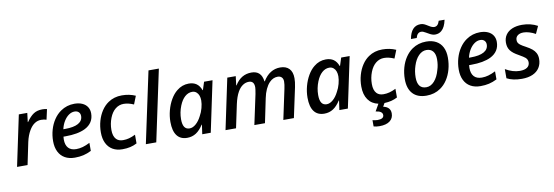

<svg xmlns="http://www.w3.org/2000/svg" viewBox="-67 -1270 5826 2020"><g transform="rotate(-10 2846.0 -260.0)"><path d="M138.7 -541H229L217.3 -444.8H220.7Q258.8 -500 296.9 -525.1Q335 -550.3 390.1 -550.3Q419.9 -550.3 440.4 -544.9L416 -435.1Q392.1 -443.8 358.9 -443.8Q320.8 -443.8 288.3 -421.9Q255.9 -399.9 230.5 -356Q201.7 -307.1 186.5 -238.8L136.7 0H24.4Z M444.8 -200.2Q444.8 -263.2 461.7 -321.5Q478.5 -379.9 510.3 -427.2Q542 -474.6 585.4 -504.4Q650.9 -549.8 732.9 -549.8Q780.8 -549.8 816.4 -533.9Q852.1 -518.1 871.1 -488.5Q890.1 -459 890.1 -419.4Q890.1 -367.7 865.7 -329.3Q841.3 -291 793.5 -267.1Q715.3 -228.5 582.5 -228.5H560.5Q558.6 -216.8 558.6 -198.7Q558.6 -138.7 587.4 -107.4Q616.2 -76.2 671.4 -76.2Q706.1 -76.2 741.5 -86.2Q776.9 -96.2 817.9 -117.2V-31.2Q774.4 -9.3 733.2 0.2Q691.9 9.8 642.1 9.8Q580.1 9.8 535.9 -15.1Q491.7 -40 468.3 -87.4Q444.8 -134.8 444.8 -200.2ZM781.2 -411.1Q781.2 -436.5 765.1 -452.6Q749 -468.8 720.2 -468.8Q688.5 -468.8 658.4 -447.8Q628.4 -426.8 605.7 -389.4Q583 -352.1 572.8 -305.7H592.3Q685.1 -305.7 733.2 -332.8Q781.2 -359.9 781.2 -411.1Z M955.6 -204.1Q955.6 -267.6 972.2 -325.9Q988.8 -384.3 1019.5 -430.9Q1050.3 -477.5 1092.8 -506.3Q1155.8 -549.8 1239.7 -549.8Q1318.8 -549.8 1385.3 -520.5L1350.6 -433.1Q1293.5 -458.5 1242.7 -458.5Q1193.8 -458.5 1154.8 -427.2Q1115.7 -396 1092.8 -336.9Q1069.3 -276.9 1069.3 -210Q1069.3 -143.1 1100.1 -110.8Q1126 -83.5 1172.4 -83.5Q1206.5 -83.5 1237.3 -91.8Q1268.1 -100.1 1305.2 -118.2V-25.4Q1271.5 -7.3 1233.6 1.2Q1195.8 9.8 1148.9 9.8Q1088.9 9.8 1045.4 -15.6Q1002 -41 978.8 -89.1Q955.6 -137.2 955.6 -204.1Z M1562.5 -759.8H1673.3L1511.7 0H1400.4Z M1695.3 -185.5Q1695.3 -247.1 1711.7 -308.6Q1728 -370.1 1757.8 -421.1Q1787.6 -472.2 1826.2 -502.9Q1883.3 -549.8 1954.1 -549.8Q2003.9 -549.8 2036.6 -526.9Q2069.3 -503.9 2086.9 -456.1H2090.3L2117.7 -541H2208L2093.8 0H2002.9L2017.1 -100.1H2013.7Q1978.5 -44.4 1936.8 -17.3Q1895 9.8 1841.8 9.8Q1769.5 9.8 1732.4 -39.8Q1695.3 -89.4 1695.3 -185.5ZM2009.8 -191.9Q2030.8 -228.5 2042.5 -272.7Q2054.2 -316.9 2054.2 -352.1Q2054.2 -381.3 2045.9 -404.3Q2037.6 -427.2 2021.5 -440.9Q2002.9 -458 1975.1 -458Q1932.6 -458 1897.2 -426.5Q1861.8 -395 1838.4 -336.4Q1810.5 -267.1 1810.5 -193.8Q1810.5 -137.7 1828.6 -110.6Q1846.7 -83.5 1883.3 -83.5Q1917.5 -83.5 1951.2 -112.8Q1984.9 -142.1 2009.8 -191.9Z M2365.7 -541H2456.1L2443.8 -443.8H2447.3Q2481.4 -498.5 2525.1 -524.2Q2568.8 -549.8 2624.5 -549.8Q2730.5 -549.8 2744.1 -434.1H2747.6Q2782.2 -491.7 2828.6 -520.8Q2875 -549.8 2931.2 -549.8Q2993.7 -549.8 3027.3 -514.6Q3061 -479.5 3061 -412.6Q3061 -390.6 3058.6 -370.6Q3056.2 -350.6 3050.3 -319.8L2981.9 0H2869.1L2937.5 -321.3Q2947.3 -366.2 2947.3 -397.5Q2947.3 -426.3 2931.6 -442.4Q2916 -458.5 2888.7 -458.5Q2838.9 -458.5 2799.8 -418Q2774.9 -392.1 2756.1 -351.6Q2737.3 -311 2726.6 -258.3L2672.9 0H2559.6L2627.9 -319.3Q2637.7 -374 2637.7 -389.6Q2637.7 -458.5 2580.6 -458.5Q2545.4 -458.5 2514.6 -437.3Q2483.9 -416 2461.4 -376.5Q2433.1 -326.2 2416.5 -249L2363.8 0H2251.5Z M3160.2 -185.5Q3160.2 -247.1 3176.5 -308.6Q3192.9 -370.1 3222.7 -421.1Q3252.4 -472.2 3291 -502.9Q3348.1 -549.8 3418.9 -549.8Q3468.8 -549.8 3501.5 -526.9Q3534.2 -503.9 3551.8 -456.1H3555.2L3582.5 -541H3672.9L3558.6 0H3467.8L3481.9 -100.1H3478.5Q3443.4 -44.4 3401.6 -17.3Q3359.9 9.8 3306.6 9.8Q3234.4 9.8 3197.3 -39.8Q3160.2 -89.4 3160.2 -185.5ZM3474.6 -191.9Q3495.6 -228.5 3507.3 -272.7Q3519 -316.9 3519 -352.1Q3519 -381.3 3510.7 -404.3Q3502.4 -427.2 3486.3 -440.9Q3467.8 -458 3439.9 -458Q3397.5 -458 3362.1 -426.5Q3326.7 -395 3303.2 -336.4Q3275.4 -267.1 3275.4 -193.8Q3275.4 -137.7 3293.5 -110.6Q3311.5 -83.5 3348.1 -83.5Q3382.3 -83.5 3416 -112.8Q3449.7 -142.1 3474.6 -191.9Z M3792.5 231.9V165Q3803.7 168 3819.3 170.4Q3835 172.9 3845.2 172.9Q3913.1 172.9 3913.1 131.3Q3913.1 89.4 3840.8 80.6L3883.8 5.4Q3814 -8.8 3775.9 -63Q3737.8 -117.2 3737.8 -204.1Q3737.8 -267.6 3754.4 -325.9Q3771 -384.3 3801.8 -430.9Q3832.5 -477.5 3875 -506.3Q3938 -549.8 4022 -549.8Q4101.1 -549.8 4167.5 -520.5L4132.8 -433.1Q4075.7 -458.5 4024.9 -458.5Q3976.1 -458.5 3937 -427.2Q3897.9 -396 3875 -336.9Q3851.6 -276.9 3851.6 -210Q3851.6 -143.1 3882.3 -110.8Q3908.2 -83.5 3954.6 -83.5Q3988.8 -83.5 4019.5 -91.8Q4050.3 -100.1 4087.4 -118.2V-25.4Q4056.6 -9.3 4022.7 -0.7Q3988.8 7.8 3948.2 9.3L3927.7 45.4Q4004.4 61.5 4004.4 129.4Q4004.4 181.6 3965.6 210.9Q3926.8 240.2 3856 240.2Q3818.8 240.2 3792.5 231.9Z M4202.1 -199.7Q4202.1 -264.2 4218.8 -323.2Q4235.4 -382.3 4266.8 -429.4Q4298.3 -476.6 4341.3 -506.3Q4406.7 -551.3 4490.7 -551.3Q4553.2 -551.3 4597.4 -527.1Q4641.6 -502.9 4664.8 -456.8Q4688 -410.6 4688 -345.7Q4688 -279.8 4671.4 -219.7Q4654.8 -159.7 4623.5 -112.1Q4592.3 -64.5 4549.3 -35.2Q4484.9 9.8 4398.4 9.8Q4303.2 9.8 4252.7 -44.4Q4202.1 -98.6 4202.1 -199.7ZM4555.7 -235.8Q4572.8 -286.6 4572.8 -348.6Q4572.8 -404.3 4548.3 -433.8Q4523.9 -463.4 4478.5 -463.4Q4432.6 -463.4 4395.3 -425.3Q4357.9 -387.2 4336.9 -320.8Q4317.4 -262.2 4317.4 -198.2Q4317.4 -77.6 4411.1 -77.6Q4459.5 -77.6 4497.8 -120.4Q4536.1 -163.1 4555.7 -235.8ZM4463.9 -741.7Q4474.6 -741.7 4483.2 -740.2Q4491.7 -738.8 4502 -734.4Q4516.1 -728.5 4548.8 -708Q4580.6 -687.5 4603 -687.5Q4623.5 -687.5 4637.5 -701.2Q4651.4 -714.8 4660.2 -744.1H4722.7Q4706.5 -665 4668 -632.3Q4640.1 -607.4 4598.1 -607.4Q4568.4 -607.4 4529.8 -631.3L4506.3 -644.5Q4488.3 -654.8 4478.8 -658.4Q4469.2 -662.1 4456.1 -662.1Q4436.5 -662.1 4422.4 -648.2Q4408.2 -634.3 4400.9 -605.5H4339.4Q4363.8 -741.7 4463.9 -741.7Z M4778.3 -200.2Q4778.3 -263.2 4795.2 -321.5Q4812 -379.9 4843.8 -427.2Q4875.5 -474.6 4918.9 -504.4Q4984.4 -549.8 5066.4 -549.8Q5114.3 -549.8 5149.9 -533.9Q5185.5 -518.1 5204.6 -488.5Q5223.6 -459 5223.6 -419.4Q5223.6 -367.7 5199.2 -329.3Q5174.8 -291 5127 -267.1Q5048.8 -228.5 4916 -228.5H4894Q4892.1 -216.8 4892.1 -198.7Q4892.1 -138.7 4920.9 -107.4Q4949.7 -76.2 5004.9 -76.2Q5039.6 -76.2 5075 -86.2Q5110.4 -96.2 5151.4 -117.2V-31.2Q5107.9 -9.3 5066.7 0.2Q5025.4 9.8 4975.6 9.8Q4913.6 9.8 4869.4 -15.1Q4825.2 -40 4801.8 -87.4Q4778.3 -134.8 4778.3 -200.2ZM5114.7 -411.1Q5114.7 -436.5 5098.6 -452.6Q5082.5 -468.8 5053.7 -468.8Q5022 -468.8 4991.9 -447.8Q4961.9 -426.8 4939.2 -389.4Q4916.5 -352.1 4906.2 -305.7H4925.8Q5018.6 -305.7 5066.7 -332.8Q5114.7 -359.9 5114.7 -411.1Z M5256.8 -24.4V-122.1Q5335.9 -76.2 5410.2 -76.2Q5461.9 -76.2 5489 -95.5Q5516.1 -114.7 5516.1 -150.4Q5516.1 -179.2 5493.2 -200.2Q5476.1 -214.8 5428.7 -241.7Q5396.5 -259.3 5375.5 -275.6Q5354.5 -292 5341.3 -309.6Q5316.4 -343.3 5316.4 -393.1Q5316.4 -440.9 5340.3 -476.3Q5364.3 -511.7 5409.2 -530.8Q5454.1 -549.8 5515.1 -549.8Q5560.5 -549.8 5603 -539.3Q5645.5 -528.8 5680.2 -509.3L5643.6 -429.7Q5611.3 -447.8 5577.9 -457.8Q5544.4 -467.8 5516.1 -467.8Q5477.1 -467.8 5454.1 -450Q5431.2 -432.1 5431.2 -401.9Q5431.2 -384.8 5437.5 -373Q5443.8 -361.3 5459 -349.1Q5481 -332.5 5513.7 -315.9Q5557.1 -292.5 5580.3 -272.9Q5603.5 -253.4 5615.7 -230.5Q5630.9 -203.1 5630.9 -166Q5630.9 -111.3 5605.5 -71.8Q5580.1 -32.2 5532.2 -11.2Q5484.4 9.8 5417 9.8Q5320.8 9.8 5256.8 -24.4Z"/></g></svg>

Font: Viking Open Sans Light
Style: Bold Italic
Weight: 600
Italic angle: -12°
Foundry: Ascender Corporation
Version: Version 2.000